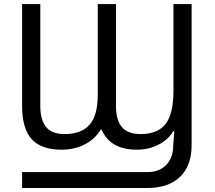

<svg xmlns="http://www.w3.org/2000/svg" viewBox="-20 -734 1070 954"><path d="M840.8 -12.2Q840.8 -19.5 846.2 -82H840.8Q815.9 -39.6 767.1 -14.9Q718.3 9.8 660.2 9.8Q527.8 9.8 484.9 -89.8H480Q451.7 -42 400.1 -16.1Q348.6 9.8 287.1 9.8Q184.1 9.8 137 -43Q89.8 -95.7 89.8 -208V-713.9H180.2V-208Q180.2 -138.2 209 -103Q237.8 -67.9 300.8 -67.9Q385.3 -67.9 425.5 -115Q465.8 -162.1 465.8 -262.2V-713.9H556.2V-208Q556.2 -138.2 585.2 -103Q614.3 -67.9 679.2 -67.9Q763.2 -67.9 802.5 -117.7Q841.8 -167.5 841.8 -282.2V-713.9H932.1V-12.2Q932.1 88.9 874.8 144.5Q817.4 200.2 710 200.2H89.8V121.1H711.9Q771.5 121.1 806.2 85.2Q840.8 49.3 840.8 -12.2Z"/></svg>

Font: NotoSans
Style: Regular
Weight: 400
Designer: Monotype Design team
Foundry: Monotype Imaging Inc.
Version: Version 1.04